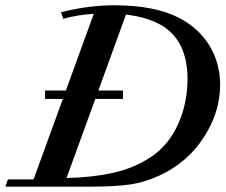

<svg xmlns="http://www.w3.org/2000/svg" viewBox="-45 -696 841 716"><path d="M-24.9 0 -15.6 -26.9H80.1L189.5 -327.1H123V-358.4H200.7L304.7 -644.5Q246.1 -641.1 190.9 -626L182.6 -650.4Q284.7 -676.3 381.3 -676.3Q532.2 -676.3 622.6 -629.4Q696.3 -591.3 736.1 -525.9Q775.9 -460.4 775.9 -379.9Q775.9 -277.8 714.8 -183.6Q653.8 -89.4 548.8 -41Q492.7 -15.1 436 -7.6Q379.4 0 297.9 0ZM413.6 -327.1H310.5L203.1 -32.2Q299.3 -34.2 376.2 -51.3Q453.1 -68.4 514.6 -108.4Q582.5 -152.3 618.4 -231.4Q654.3 -310.5 654.3 -400.9Q654.3 -538.1 565.4 -596.7Q510.7 -631.8 424.8 -641.6L321.8 -358.4H413.6Z"/></svg>

Font: Elstob 14pt SemiBold
Style: Italic
Weight: 600
Italic angle: -20°
Designer: Peter S. Baker
Version: Version 1.015